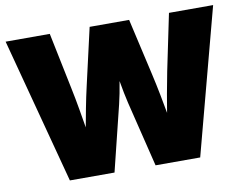

<svg xmlns="http://www.w3.org/2000/svg" viewBox="-78 -837 1204 945"><g transform="rotate(-10 523.5 -364.0)"><path d="M197.8 0 4.9 -727.5H225.6L283.7 -445.3Q294.9 -392.1 304.4 -336.4Q314 -280.8 323.2 -225.3Q332.5 -169.9 341.3 -116.2H296.4Q306.6 -169.9 316.7 -225.3Q326.7 -280.8 337.4 -336.4Q348.1 -392.1 360.4 -445.3L424.8 -727.5H622.1L686.5 -445.3Q698.7 -392.1 709.5 -336.4Q720.2 -280.8 730.2 -225.3Q740.2 -169.9 750.5 -116.2H705.1Q714.4 -169.9 723.4 -225.3Q732.4 -280.8 742.2 -336.4Q752 -392.1 762.7 -445.3L821.3 -727.5H1042L849.1 0H626L545.9 -327.1Q534.7 -374.5 523.7 -438.2Q512.7 -502 494.6 -584H552.2Q533.7 -502 523.4 -438.5Q513.2 -375 501.5 -327.1L420.9 0Z"/></g></svg>

Font: Inter 28pt Black
Style: Regular
Weight: 900
Designer: Rasmus Andersson
Foundry: rsms
Version: Version 4.001;git-66647c0bb